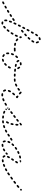

<svg xmlns="http://www.w3.org/2000/svg" viewBox="1076 -1668 615 2808"><g transform="rotate(90 1384.0 -264.5)"><path d="M329 21Q334 20 337 16Q340 12 340 7Q339 4 338 2Q336 0 334 -1Q332 -3 330 -3Q328 -4 325 -4Q323 -3 322 -3Q315 -3 310 -5Q307 -5 305 -5Q302 -4 300 -3Q298 -2 297 0Q295 2 294 5Q293 10 296 14Q299 18 304 20Q312 22 322 22Q326 22 329 21ZM43 -6Q45 -11 43 -15Q40 -20 35 -21Q30 -23 26 -21L7 -11Q3 -9 1 -4Q0 1 2 6Q4 10 9 12Q14 13 19 11L37 2Q42 -1 43 -6ZM398 -25Q399 -27 399 -29Q399 -32 398 -34Q397 -36 396 -38Q392 -42 387 -42Q382 -42 378 -39Q370 -31 363 -26Q359 -22 359 -17Q358 -12 361 -8Q363 -6 365 -5Q367 -4 370 -3Q372 -3 375 -4Q377 -5 379 -6Q387 -13 395 -21Q397 -22 398 -25ZM275 -18Q273 -19 271 -21Q269 -22 268 -25Q267 -27 267 -29Q266 -34 266 -40Q266 -46 267 -53Q268 -55 269 -58Q270 -60 272 -61Q274 -63 277 -63Q279 -64 282 -63Q287 -63 290 -59Q293 -54 292 -49Q291 -44 291 -40Q291 -35 292 -31Q292 -29 291 -27Q290 -25 289 -23Q289 -23 288 -22Q286 -21 283 -19Q283 -18 282 -18Q281 -18 280 -18Q278 -18 275 -18ZM106 -41Q107 -46 105 -50Q104 -52 102 -54Q100 -55 97 -56Q95 -57 92 -56Q90 -56 88 -55L70 -45Q65 -42 64 -37Q63 -32 65 -28Q66 -25 68 -24Q70 -22 73 -22Q75 -21 78 -21Q80 -22 82 -23L100 -33Q105 -36 106 -41ZM446 -79Q447 -82 447 -84Q446 -87 445 -89Q444 -91 442 -93Q438 -96 433 -95Q428 -95 425 -90Q418 -82 412 -75Q408 -71 409 -66Q409 -60 413 -57Q415 -55 417 -55Q420 -54 422 -54Q425 -54 427 -56Q429 -57 431 -59Q438 -67 444 -75Q446 -77 446 -79ZM167 -78Q169 -83 166 -87Q165 -90 163 -91Q161 -92 158 -93Q156 -94 153 -93Q151 -93 149 -92L131 -81Q127 -78 126 -73Q124 -68 127 -63Q130 -59 135 -58Q140 -57 144 -59L162 -70Q166 -73 167 -78ZM282 -95Q284 -90 289 -88Q291 -87 294 -87Q296 -87 299 -89Q301 -90 303 -91Q304 -93 305 -96Q308 -105 312 -115Q314 -119 312 -124Q310 -129 305 -131Q303 -132 301 -132Q298 -132 296 -131Q294 -130 292 -128Q290 -126 289 -124Q285 -113 282 -104Q280 -99 282 -95ZM228 -117Q229 -122 226 -126Q225 -128 223 -130Q221 -131 218 -132Q216 -132 213 -132Q211 -131 209 -130L191 -119Q187 -116 186 -111Q185 -106 188 -101Q191 -97 196 -96Q201 -95 205 -98L222 -109Q227 -112 228 -117ZM487 -144Q486 -149 482 -152Q480 -153 477 -154Q475 -154 472 -154Q470 -153 468 -152Q466 -150 464 -148Q459 -139 454 -131Q452 -129 452 -126Q451 -124 452 -121Q452 -119 454 -117Q455 -115 457 -113Q461 -111 467 -112Q472 -113 474 -117Q480 -126 486 -135Q489 -139 487 -144ZM282 -149 265 -137Q261 -135 255 -135Q250 -136 247 -141Q244 -145 245 -150Q246 -155 251 -158L268 -170Q272 -173 277 -172Q282 -171 285 -167Q285 -166 285 -166Q286 -166 286 -166Q286 -161 287 -157Q286 -154 285 -153Q284 -151 282 -149ZM309 -162Q311 -157 315 -155Q318 -154 320 -153Q323 -153 325 -154Q327 -155 329 -157Q331 -158 332 -161L341 -180Q343 -184 341 -189Q339 -194 335 -196Q332 -197 330 -197Q327 -197 325 -197Q323 -196 321 -194Q319 -192 318 -190L309 -171Q307 -166 309 -162ZM696 -159Q698 -160 700 -162Q702 -164 703 -166Q703 -168 703 -171Q704 -176 700 -180Q696 -183 691 -183L690 -184Q687 -184 685 -183Q683 -182 681 -180Q679 -178 678 -176Q677 -174 677 -171Q677 -166 681 -162Q684 -159 690 -159H691Q693 -158 696 -159ZM646 -165Q651 -168 651 -173Q652 -175 651 -178Q651 -180 649 -182Q648 -184 646 -186Q644 -187 641 -187Q631 -189 622 -191Q617 -193 612 -190Q608 -187 607 -182Q606 -180 606 -178Q607 -175 608 -173Q609 -171 611 -169Q613 -168 616 -167Q626 -165 637 -163Q642 -162 646 -165ZM520 -205Q520 -207 519 -210Q518 -212 517 -214Q515 -216 513 -216Q510 -217 508 -217Q505 -217 503 -216Q501 -216 499 -214Q497 -212 496 -210Q493 -201 488 -191Q487 -189 487 -187Q487 -184 488 -182Q488 -179 490 -178Q492 -176 494 -175Q499 -172 504 -174Q508 -176 511 -181Q515 -191 519 -200Q520 -202 520 -205ZM570 -186Q572 -186 575 -186Q577 -187 579 -188Q581 -190 583 -192Q585 -196 584 -201Q583 -206 579 -209Q570 -214 564 -220Q562 -222 559 -223Q557 -223 554 -223Q552 -223 550 -222Q548 -221 546 -219Q542 -215 543 -210Q543 -205 547 -201Q555 -194 565 -188Q568 -187 570 -186ZM339 -227Q341 -222 346 -219Q350 -217 355 -219Q360 -220 363 -225L372 -244Q374 -248 372 -253Q371 -258 366 -260Q362 -263 357 -261Q352 -259 349 -255L340 -236Q338 -231 339 -227ZM522 -241Q521 -241 521 -241Q518 -241 516 -243Q514 -244 513 -246Q511 -248 511 -251Q511 -253 511 -256Q512 -260 513 -265Q513 -270 518 -273Q522 -276 527 -275Q531 -275 534 -272Q537 -269 537 -265Q538 -260 539 -256Q540 -254 540 -251Q540 -249 538 -247Q537 -244 535 -243Q533 -241 531 -240Q529 -240 527 -240Q525 -240 523 -241Q522 -241 522 -241ZM458 -288Q458 -294 455 -298Q452 -302 446 -302Q441 -303 437 -299L421 -286Q419 -284 418 -282Q417 -280 417 -277Q417 -275 417 -273Q418 -270 420 -268Q421 -266 424 -265Q426 -264 428 -264Q431 -264 433 -264Q435 -265 437 -267L453 -280Q457 -283 458 -288ZM372 -291Q373 -286 378 -283Q383 -281 387 -282Q392 -284 395 -288L404 -307Q407 -311 405 -316Q404 -321 399 -324Q395 -326 390 -325Q385 -323 382 -318L373 -300Q370 -296 372 -291ZM510 -332Q511 -334 511 -337Q511 -339 510 -342Q510 -344 508 -346Q504 -349 499 -350Q494 -350 490 -346Q483 -339 475 -332Q471 -329 471 -324Q471 -318 474 -315Q478 -311 483 -311Q488 -310 492 -314Q500 -321 507 -328Q509 -330 510 -332ZM405 -354Q407 -349 411 -346Q416 -344 421 -345Q426 -347 428 -352L438 -370Q441 -374 439 -379Q438 -384 433 -387Q429 -389 424 -388Q419 -386 416 -382L406 -363Q404 -359 405 -354ZM561 -384Q561 -386 561 -389Q561 -391 560 -393Q559 -396 557 -397Q553 -401 548 -401Q543 -400 540 -396Q533 -389 526 -381Q524 -380 523 -377Q522 -375 522 -372Q522 -370 523 -368Q524 -365 526 -364Q530 -360 535 -360Q540 -360 544 -364Q551 -372 558 -380Q560 -382 561 -384ZM440 -417Q441 -412 446 -409Q450 -407 455 -408Q460 -410 463 -414L473 -432Q475 -437 474 -442Q472 -447 468 -449Q463 -452 458 -450Q453 -449 451 -444L441 -426Q438 -422 440 -417ZM604 -444Q604 -446 603 -449Q603 -451 601 -453Q600 -455 598 -456Q593 -459 588 -457Q583 -456 581 -451Q576 -444 570 -435Q567 -431 568 -425Q569 -420 573 -417Q575 -416 578 -415Q580 -415 583 -415Q585 -416 587 -417Q589 -419 591 -421Q597 -430 602 -439Q604 -441 604 -444ZM474 -480Q475 -475 480 -472Q484 -469 489 -471Q494 -472 497 -476Q502 -484 508 -492Q510 -494 510 -496Q511 -499 511 -501Q510 -503 509 -506Q508 -508 506 -509Q502 -513 497 -512Q492 -511 489 -507Q481 -499 476 -489Q473 -485 474 -480ZM600 -525Q595 -527 590 -524Q585 -522 584 -517Q582 -512 585 -507Q589 -500 591 -491Q591 -488 593 -486Q594 -484 596 -483Q598 -482 601 -481Q603 -481 606 -481Q611 -482 613 -487Q616 -491 615 -496Q612 -508 607 -519Q605 -523 600 -525ZM524 -537Q523 -532 525 -527Q528 -522 532 -521Q537 -519 542 -522Q550 -526 557 -527Q562 -527 565 -531Q569 -535 568 -540Q568 -545 564 -549Q560 -552 555 -552Q543 -551 530 -544Q526 -542 524 -537Z M883 2Q885 -3 884 -7Q883 -10 881 -12Q879 -13 877 -14Q875 -15 872 -15Q870 -15 867 -14Q858 -11 850 -9Q845 -8 842 -4Q839 0 840 5Q840 8 841 10Q843 12 845 13Q847 15 849 15Q852 16 854 15Q865 13 877 9Q881 7 883 2ZM806 9Q811 8 813 3Q814 1 815 -2Q815 -4 814 -7Q813 -9 811 -11Q810 -13 807 -14Q800 -17 793 -23Q789 -27 784 -26Q779 -26 776 -22Q772 -19 772 -13Q773 -8 776 -5Q786 4 797 9Q802 11 806 9ZM942 -39Q943 -41 943 -44Q943 -46 942 -49Q941 -51 939 -53Q937 -54 935 -55Q933 -56 930 -56Q928 -56 925 -55Q923 -54 921 -52Q914 -45 907 -39Q905 -37 904 -35Q903 -33 903 -30Q902 -28 903 -26Q904 -23 906 -21Q909 -17 914 -17Q919 -16 923 -20Q932 -27 939 -35Q941 -37 942 -39ZM749 -56Q750 -54 751 -52Q752 -50 754 -48Q756 -47 759 -46Q761 -45 764 -46Q769 -47 772 -51Q775 -55 774 -60Q773 -66 773 -71Q773 -75 773 -79Q774 -84 770 -88Q767 -91 761 -92Q756 -92 752 -88Q749 -85 748 -80Q748 -75 748 -71Q748 -64 749 -56ZM983 -107Q981 -112 976 -114Q974 -115 971 -115Q969 -115 967 -114Q964 -114 962 -112Q961 -110 960 -108Q955 -99 950 -91Q949 -88 949 -86Q948 -83 949 -81Q950 -79 951 -77Q953 -75 955 -73Q959 -71 964 -72Q969 -73 972 -78Q977 -87 982 -97Q984 -102 983 -107ZM757 -128Q758 -126 759 -123Q760 -121 762 -119Q764 -118 766 -117Q771 -116 775 -118Q780 -120 782 -125Q785 -134 789 -143Q791 -148 789 -153Q787 -158 782 -160Q778 -162 773 -160Q768 -158 766 -154Q761 -143 758 -133Q757 -130 757 -128ZM732 -165Q735 -169 735 -174Q734 -176 733 -178Q732 -181 730 -182Q728 -184 726 -184Q723 -185 721 -185Q707 -184 691 -184Q688 -183 686 -183Q684 -182 682 -180Q680 -178 679 -176Q678 -173 679 -171Q679 -166 682 -162Q686 -158 691 -159Q708 -159 723 -160Q729 -161 732 -165ZM1147 -159Q1149 -160 1151 -162Q1153 -164 1154 -166Q1154 -168 1155 -171Q1155 -176 1151 -180Q1147 -183 1142 -184H1141Q1138 -184 1136 -183Q1134 -182 1132 -180Q1130 -178 1129 -176Q1128 -174 1128 -171Q1128 -166 1132 -162Q1136 -159 1141 -159H1142Q1144 -158 1147 -159ZM1098 -163Q1102 -166 1102 -171Q1103 -177 1099 -180Q1095 -184 1090 -184L1069 -185Q1067 -185 1065 -184Q1062 -183 1060 -182Q1059 -180 1058 -178Q1057 -175 1056 -173Q1056 -168 1060 -164Q1063 -160 1068 -160L1089 -159Q1095 -159 1098 -163ZM1022 -164Q1024 -165 1026 -166Q1028 -168 1029 -170Q1030 -172 1031 -175Q1031 -180 1028 -184Q1024 -188 1019 -188Q1009 -189 999 -190Q996 -190 994 -190Q991 -189 989 -187Q988 -186 986 -184Q985 -182 985 -179Q984 -174 988 -170Q991 -166 996 -165Q1006 -164 1017 -163Q1020 -163 1022 -164ZM954 -175Q958 -178 959 -183Q960 -185 959 -188Q959 -190 957 -192Q956 -194 954 -195Q952 -197 949 -197Q939 -199 930 -202Q925 -203 920 -200Q916 -198 914 -193Q913 -188 916 -183Q918 -179 923 -178Q933 -175 945 -173Q950 -172 954 -175ZM791 -190Q792 -185 796 -182Q800 -179 805 -179Q810 -180 814 -184Q820 -192 827 -199Q830 -203 830 -208Q830 -213 826 -217Q823 -220 817 -220Q812 -220 809 -216Q801 -208 794 -200Q791 -196 791 -190ZM881 -197Q886 -198 890 -202Q893 -206 893 -211Q892 -216 888 -219Q882 -224 882 -228Q881 -234 877 -237Q873 -240 868 -240Q863 -239 860 -235Q857 -231 857 -226Q859 -211 872 -200Q876 -197 881 -197ZM971 -211Q969 -213 968 -215Q964 -224 958 -230Q955 -234 955 -239Q956 -244 960 -248Q962 -249 964 -250Q966 -251 969 -251Q971 -251 973 -249Q976 -248 977 -246Q985 -238 991 -226Q992 -223 992 -218Q991 -214 987 -211Q984 -210 980 -208Q979 -208 978 -208Q977 -209 975 -209Q973 -210 971 -211ZM892 -266Q896 -270 901 -271Q909 -273 920 -273Q922 -273 924 -272Q926 -272 929 -271Q931 -270 933 -268Q934 -267 935 -264Q936 -262 936 -259Q936 -254 932 -251Q928 -247 923 -247Q921 -248 920 -248Q911 -248 904 -246Q903 -246 901 -246Q900 -247 898 -247Q895 -251 891 -254Q891 -255 891 -255Q890 -255 890 -256Q890 -256 890 -257Q889 -262 892 -266Z M1379 23Q1382 22 1384 21Q1386 20 1388 18Q1389 16 1390 14Q1391 12 1391 9Q1390 4 1386 1Q1382 -3 1377 -2Q1373 -2 1369 -2Q1363 -2 1357 -3Q1355 -3 1353 -2Q1350 -2 1348 0Q1346 1 1345 3Q1344 6 1343 8Q1343 13 1346 17Q1349 21 1354 22Q1362 23 1369 23Q1374 23 1379 23ZM1459 -2Q1460 -4 1461 -6Q1462 -8 1462 -11Q1462 -13 1461 -16Q1459 -20 1454 -22Q1449 -24 1444 -22Q1434 -17 1424 -14Q1420 -12 1417 -7Q1415 -3 1417 2Q1418 5 1420 6Q1421 8 1424 9Q1426 10 1428 10Q1431 11 1433 10Q1444 6 1455 1Q1457 0 1459 -2ZM1304 -2Q1306 -1 1309 -1Q1311 -1 1314 -1Q1316 -2 1318 -4Q1322 -7 1323 -12Q1323 -17 1320 -21Q1314 -28 1313 -36Q1312 -38 1311 -40Q1309 -42 1307 -44Q1305 -45 1302 -45Q1300 -46 1298 -45Q1293 -44 1290 -40Q1287 -35 1288 -30Q1291 -17 1300 -5Q1302 -3 1304 -2ZM1525 -39Q1527 -41 1527 -43Q1528 -45 1527 -48Q1527 -50 1526 -52Q1523 -57 1518 -58Q1513 -59 1509 -57Q1499 -51 1490 -45Q1485 -43 1484 -38Q1483 -33 1485 -28Q1486 -26 1488 -25Q1490 -23 1493 -22Q1495 -22 1498 -22Q1500 -22 1502 -24Q1512 -29 1522 -35Q1524 -37 1525 -39ZM1573 -70Q1574 -72 1574 -75Q1575 -77 1574 -80Q1574 -82 1572 -84Q1569 -88 1564 -89Q1559 -90 1555 -87L1552 -85Q1550 -84 1548 -81Q1547 -79 1546 -77Q1546 -74 1547 -72Q1547 -70 1549 -68Q1552 -63 1557 -62Q1562 -62 1566 -65L1569 -67Q1571 -68 1573 -70ZM1297 -79Q1299 -74 1303 -72Q1306 -72 1308 -72Q1311 -72 1313 -73Q1315 -73 1317 -75Q1319 -77 1320 -79Q1323 -88 1329 -98Q1331 -103 1330 -108Q1328 -113 1324 -115Q1319 -118 1314 -116Q1309 -115 1307 -110Q1301 -99 1297 -89Q1295 -84 1297 -79ZM1335 -146Q1336 -141 1340 -137Q1344 -134 1349 -135Q1354 -135 1357 -139Q1364 -147 1371 -156Q1375 -159 1375 -165Q1374 -170 1371 -173Q1367 -177 1362 -177Q1356 -176 1353 -172Q1345 -164 1338 -155Q1335 -151 1335 -146ZM1174 -166Q1177 -170 1177 -175Q1176 -177 1175 -179Q1174 -182 1172 -183Q1170 -184 1167 -185Q1165 -186 1162 -185Q1152 -184 1142 -184Q1137 -184 1133 -180Q1130 -176 1130 -171Q1130 -166 1133 -162Q1137 -159 1142 -159Q1154 -159 1166 -161Q1171 -161 1174 -166ZM1247 -193Q1248 -198 1246 -202Q1244 -207 1239 -209Q1234 -210 1229 -208Q1219 -203 1210 -199Q1205 -197 1203 -192Q1201 -188 1203 -183Q1204 -180 1205 -179Q1207 -177 1210 -176Q1212 -175 1214 -175Q1217 -175 1219 -176Q1230 -180 1240 -186Q1245 -188 1247 -193ZM1387 -197Q1388 -195 1390 -193Q1393 -189 1398 -189Q1404 -189 1407 -192L1413 -197Q1413 -198 1414 -198Q1415 -199 1415 -200Q1417 -205 1416 -210Q1414 -215 1410 -217Q1405 -219 1398 -224Q1393 -227 1388 -226Q1383 -225 1380 -221Q1377 -216 1379 -211Q1380 -206 1384 -203Q1385 -202 1386 -202Q1386 -199 1387 -197ZM1300 -248Q1299 -249 1299 -250Q1296 -250 1294 -250Q1291 -249 1289 -247Q1281 -240 1272 -234Q1268 -231 1267 -226Q1266 -221 1269 -216Q1271 -214 1273 -213Q1275 -212 1277 -211Q1280 -211 1282 -212Q1285 -212 1287 -214Q1296 -221 1305 -228Q1306 -229 1307 -231Q1308 -232 1309 -234Q1308 -235 1307 -236Q1302 -241 1300 -248ZM1350 -232Q1355 -233 1358 -237Q1360 -239 1361 -241Q1361 -243 1361 -246Q1361 -248 1360 -251Q1359 -253 1357 -254Q1348 -262 1342 -269Q1338 -273 1333 -273Q1328 -273 1324 -269Q1320 -266 1320 -261Q1320 -256 1323 -252Q1330 -244 1341 -235Q1345 -232 1350 -232Z M1783 5Q1786 1 1785 -4Q1785 -6 1784 -8Q1782 -11 1780 -12Q1778 -14 1776 -14Q1774 -15 1771 -14Q1761 -13 1752 -12Q1749 -12 1747 -11Q1745 -10 1743 -8Q1741 -6 1741 -4Q1740 -1 1740 1Q1740 6 1744 10Q1748 13 1753 13Q1764 12 1775 10Q1780 10 1783 5ZM1710 9Q1714 6 1714 1Q1715 -2 1714 -4Q1713 -6 1711 -8Q1710 -10 1708 -11Q1705 -12 1703 -13Q1693 -13 1683 -15Q1678 -15 1674 -12Q1670 -9 1669 -4Q1668 1 1671 5Q1675 9 1680 10Q1690 11 1701 12Q1706 13 1710 9ZM1853 -15Q1855 -19 1854 -24Q1853 -27 1851 -28Q1849 -30 1847 -31Q1845 -32 1842 -32Q1840 -33 1838 -32Q1828 -28 1819 -25Q1816 -25 1814 -23Q1812 -21 1811 -19Q1810 -17 1810 -15Q1810 -12 1810 -10Q1812 -5 1816 -2Q1821 0 1826 -1Q1836 -5 1846 -8Q1851 -10 1853 -15ZM1638 -2Q1642 -5 1644 -10Q1645 -12 1645 -14Q1644 -17 1643 -19Q1642 -21 1640 -23Q1638 -25 1636 -25Q1626 -29 1618 -33Q1614 -35 1609 -33Q1604 -31 1602 -27Q1599 -22 1601 -17Q1603 -12 1607 -10Q1617 -6 1628 -2Q1633 0 1638 -2ZM1916 -42Q1918 -44 1919 -46Q1919 -49 1919 -51Q1919 -54 1918 -56Q1915 -60 1910 -62Q1905 -63 1901 -61Q1892 -56 1883 -51Q1881 -50 1879 -48Q1877 -46 1876 -44Q1876 -42 1876 -39Q1876 -37 1877 -35Q1879 -30 1884 -28Q1889 -27 1894 -29Q1903 -34 1913 -39Q1915 -40 1916 -42ZM1569 -41Q1569 -43 1569 -46Q1569 -48 1570 -50Q1572 -53 1573 -54Q1577 -57 1583 -57Q1588 -56 1591 -53Q1592 -51 1593 -50Q1591 -49 1589 -47Q1584 -43 1581 -37Q1580 -33 1579 -29Q1575 -33 1572 -37Q1570 -38 1569 -41ZM1754 -59Q1754 -56 1754 -54Q1755 -51 1756 -49Q1758 -47 1760 -46Q1764 -43 1769 -45Q1775 -46 1777 -50Q1783 -59 1788 -70Q1790 -74 1788 -79Q1786 -84 1782 -86Q1777 -88 1772 -87Q1767 -85 1765 -80Q1761 -71 1756 -63Q1755 -61 1754 -59ZM1961 -70Q1962 -72 1962 -75Q1963 -77 1962 -80Q1962 -82 1960 -84Q1957 -88 1952 -89Q1947 -90 1943 -87H1942Q1940 -85 1939 -83Q1938 -81 1937 -79Q1937 -76 1937 -74Q1938 -71 1939 -69Q1942 -65 1947 -64Q1953 -63 1957 -66V-67Q1959 -68 1961 -70ZM1550 -74Q1549 -77 1550 -79Q1550 -82 1551 -84Q1553 -86 1555 -87Q1562 -92 1571 -99Q1576 -102 1581 -101Q1586 -101 1589 -96Q1592 -92 1591 -87Q1590 -82 1587 -79Q1586 -79 1585 -79Q1577 -80 1571 -78Q1564 -76 1559 -71Q1557 -69 1555 -67Q1554 -68 1553 -68Q1552 -69 1552 -70Q1550 -72 1550 -74ZM1648 -130Q1649 -135 1646 -139Q1644 -141 1642 -142Q1640 -144 1638 -144Q1635 -144 1633 -144Q1630 -143 1628 -142L1612 -129Q1610 -128 1609 -126Q1607 -123 1607 -121Q1607 -118 1607 -116Q1608 -114 1609 -112Q1611 -110 1613 -108Q1615 -107 1618 -107Q1620 -106 1623 -107Q1625 -108 1627 -109L1643 -122Q1648 -125 1648 -130ZM1782 -116Q1785 -112 1790 -111Q1792 -110 1795 -110Q1797 -111 1799 -112Q1802 -113 1803 -115Q1804 -117 1805 -120Q1808 -130 1810 -140Q1811 -145 1808 -150Q1805 -154 1800 -155Q1795 -156 1790 -153Q1786 -150 1785 -145Q1783 -135 1781 -126Q1780 -121 1782 -116ZM1686 -154 1700 -165Q1704 -168 1705 -174Q1706 -179 1702 -183Q1699 -187 1694 -188Q1689 -188 1685 -185L1670 -174L1668 -172Q1666 -171 1665 -169Q1664 -167 1664 -164Q1663 -162 1664 -159Q1665 -157 1666 -155Q1669 -151 1674 -150Q1680 -149 1684 -153ZM1795 -185Q1798 -181 1803 -181Q1808 -180 1812 -184Q1816 -187 1817 -192Q1817 -203 1818 -213Q1818 -218 1814 -222Q1811 -226 1805 -226Q1800 -226 1797 -223Q1793 -219 1793 -214Q1792 -204 1792 -194Q1791 -189 1795 -185ZM1761 -218Q1762 -223 1758 -227Q1755 -231 1750 -231Q1745 -232 1741 -229L1725 -216Q1721 -213 1720 -208Q1719 -203 1723 -199Q1726 -194 1731 -194Q1736 -193 1740 -196L1756 -209Q1760 -212 1761 -218ZM1776 -252Q1776 -257 1780 -261Q1787 -266 1790 -269Q1792 -271 1793 -272Q1793 -272 1793 -272Q1796 -276 1800 -277Q1805 -278 1809 -275Q1812 -274 1813 -271Q1815 -269 1815 -266Q1816 -262 1815 -259Q1813 -256 1811 -254Q1810 -254 1810 -254Q1809 -253 1807 -251Q1806 -250 1805 -249Q1799 -249 1793 -246Q1787 -244 1782 -240Q1781 -240 1780 -241Q1779 -242 1778 -243Q1775 -247 1776 -252Z M2127 12Q2130 8 2129 3Q2129 1 2127 -1Q2126 -4 2124 -5Q2122 -6 2119 -7Q2117 -7 2115 -7Q2105 -5 2097 -5Q2091 -5 2088 -1Q2084 2 2084 8Q2084 10 2085 12Q2086 15 2088 16Q2090 18 2092 19Q2095 20 2097 20Q2108 20 2119 18Q2124 17 2127 12ZM2349 12Q2351 11 2353 9Q2354 7 2355 4Q2355 2 2355 -1Q2354 -6 2349 -9Q2345 -12 2340 -11Q2330 -9 2322 -8Q2319 -8 2317 -7Q2315 -6 2313 -4Q2311 -2 2311 0Q2310 3 2310 5Q2310 10 2314 14Q2318 17 2323 17Q2333 16 2345 14Q2347 13 2349 12ZM2267 4Q2271 7 2276 6Q2281 6 2284 1Q2286 0 2287 -3Q2287 -5 2287 -8Q2287 -10 2285 -12Q2284 -15 2282 -16Q2277 -20 2276 -26Q2275 -28 2273 -30Q2272 -32 2270 -33Q2268 -35 2265 -35Q2263 -35 2260 -35Q2255 -33 2253 -29Q2250 -24 2251 -19Q2253 -12 2257 -6Q2261 -1 2267 4ZM2045 1Q2047 2 2049 3Q2051 4 2054 3Q2056 3 2059 2Q2063 -1 2064 -6Q2065 -11 2063 -16Q2059 -21 2059 -29Q2058 -34 2054 -38Q2051 -41 2045 -41Q2043 -40 2041 -39Q2038 -38 2037 -36Q2035 -34 2034 -32Q2034 -30 2034 -27Q2035 -13 2041 -3Q2043 0 2045 1ZM2194 -17Q2195 -22 2192 -27Q2190 -31 2185 -33Q2180 -34 2175 -31Q2167 -26 2158 -22Q2154 -20 2152 -15Q2151 -10 2153 -5Q2154 -3 2156 -2Q2158 0 2160 1Q2162 2 2165 2Q2167 1 2170 0Q2179 -4 2188 -10Q2192 -12 2194 -17ZM2421 -14Q2423 -19 2421 -24Q2420 -26 2418 -28Q2416 -30 2414 -31Q2412 -32 2409 -32Q2407 -32 2404 -31Q2395 -27 2386 -24Q2384 -23 2382 -21Q2380 -20 2379 -17Q2378 -15 2378 -13Q2378 -10 2379 -8Q2380 -3 2385 -1Q2390 2 2395 0Q2404 -4 2414 -8Q2419 -10 2421 -14ZM2484 -47Q2486 -52 2483 -56Q2481 -61 2476 -62Q2471 -63 2466 -61Q2457 -56 2449 -52Q2447 -50 2445 -49Q2443 -47 2443 -44Q2442 -42 2442 -39Q2442 -37 2443 -35Q2446 -30 2451 -29Q2456 -27 2460 -29Q2469 -34 2478 -39Q2483 -42 2484 -47ZM2221 -37Q2216 -37 2213 -41Q2211 -43 2211 -46Q2210 -48 2210 -51Q2210 -53 2212 -55Q2213 -58 2215 -59Q2222 -65 2230 -72Q2231 -73 2234 -74Q2236 -75 2238 -75Q2238 -74 2238 -73Q2238 -65 2240 -59Q2242 -55 2244 -52Q2243 -51 2242 -51Q2239 -48 2236 -44Q2233 -42 2230 -40Q2226 -36 2221 -37ZM2261 -66Q2263 -62 2268 -59Q2270 -58 2273 -58Q2275 -58 2277 -59Q2280 -60 2282 -62Q2283 -63 2284 -66Q2288 -74 2293 -83Q2294 -85 2294 -87Q2295 -90 2294 -92Q2293 -95 2292 -97Q2290 -99 2288 -100Q2283 -102 2279 -101Q2274 -99 2271 -95Q2266 -85 2262 -76Q2259 -71 2261 -66ZM2527 -75Q2528 -80 2525 -84Q2524 -86 2522 -88Q2520 -89 2517 -89Q2515 -90 2512 -89Q2510 -89 2508 -87H2507Q2503 -84 2502 -79Q2501 -74 2504 -69Q2506 -67 2508 -66Q2510 -65 2512 -64Q2515 -64 2517 -65Q2520 -65 2522 -66V-67Q2526 -70 2527 -75ZM1963 -71 1974 -78Q1978 -81 1979 -86Q1980 -91 1977 -95Q1974 -100 1969 -101Q1964 -102 1959 -99L1948 -91L1943 -87Q1941 -86 1939 -84Q1938 -82 1938 -79Q1937 -77 1938 -74Q1938 -72 1940 -70Q1941 -68 1943 -66Q1945 -65 1948 -65Q1950 -64 1953 -65Q1955 -65 1957 -67ZM2043 -72Q2045 -67 2050 -66Q2054 -64 2059 -66Q2064 -68 2066 -73Q2069 -82 2073 -90Q2075 -95 2074 -100Q2072 -105 2067 -107Q2063 -109 2058 -108Q2053 -106 2051 -101Q2046 -92 2042 -82Q2040 -77 2043 -72ZM2037 -124Q2039 -129 2036 -133Q2033 -138 2028 -139Q2023 -140 2019 -137L2002 -127Q1997 -124 1996 -119Q1995 -114 1998 -109Q1999 -107 2001 -106Q2003 -104 2006 -104Q2008 -103 2010 -104Q2013 -104 2015 -105L2032 -116Q2036 -119 2037 -124ZM2296 -134Q2295 -131 2296 -129Q2296 -127 2298 -125Q2299 -122 2301 -121Q2305 -118 2311 -119Q2316 -120 2318 -125L2330 -141Q2331 -144 2331 -146Q2332 -148 2331 -151Q2331 -153 2329 -155Q2328 -157 2326 -159Q2322 -162 2317 -161Q2311 -159 2309 -155L2298 -138Q2296 -136 2296 -134ZM2078 -136Q2078 -131 2082 -128Q2086 -124 2091 -125Q2096 -125 2099 -129Q2106 -136 2113 -143Q2116 -146 2116 -152Q2116 -157 2113 -160Q2109 -164 2104 -164Q2099 -164 2095 -160Q2087 -153 2081 -145Q2077 -141 2078 -136ZM2130 -186Q2129 -181 2132 -177Q2135 -172 2140 -172Q2145 -171 2149 -174Q2157 -180 2165 -185Q2170 -188 2171 -193Q2172 -198 2169 -202Q2166 -207 2161 -208Q2156 -209 2152 -206Q2143 -200 2135 -194Q2130 -191 2130 -186ZM2335 -192Q2334 -190 2335 -187Q2335 -185 2336 -183Q2338 -181 2340 -180Q2344 -177 2349 -178Q2354 -179 2357 -183Q2363 -192 2368 -200Q2371 -205 2370 -210Q2369 -215 2364 -218Q2360 -220 2355 -219Q2350 -218 2347 -214Q2342 -206 2336 -197Q2335 -195 2335 -192ZM2192 -229Q2191 -227 2190 -224Q2189 -222 2189 -220Q2190 -217 2191 -215Q2193 -210 2198 -209Q2203 -207 2207 -209Q2216 -214 2225 -218Q2227 -219 2229 -221Q2231 -222 2232 -225Q2232 -227 2232 -230Q2232 -232 2231 -234Q2229 -239 2224 -241Q2219 -243 2215 -241Q2205 -236 2196 -232Q2194 -231 2192 -229ZM2259 -257Q2257 -255 2256 -253Q2254 -251 2254 -248Q2254 -246 2255 -243Q2256 -238 2261 -236Q2265 -234 2270 -235Q2280 -238 2289 -240Q2291 -241 2293 -242Q2295 -243 2297 -245Q2298 -248 2298 -250Q2299 -252 2298 -255Q2297 -260 2293 -263Q2288 -265 2283 -264Q2274 -262 2263 -259Q2261 -258 2259 -257ZM2329 -244Q2327 -245 2326 -247Q2324 -249 2324 -252Q2323 -254 2323 -257Q2324 -262 2328 -265Q2333 -268 2338 -267Q2349 -265 2359 -262Q2360 -261 2361 -261Q2362 -261 2362 -260Q2361 -260 2360 -260Q2353 -258 2347 -253Q2342 -249 2339 -243Q2338 -242 2338 -242Q2336 -242 2334 -242Q2331 -243 2329 -244Z M2546 -87Q2547 -92 2544 -96Q2542 -98 2540 -100Q2538 -101 2536 -101Q2533 -102 2531 -101Q2529 -101 2526 -99L2508 -86Q2506 -84 2504 -82Q2503 -80 2503 -78Q2502 -75 2503 -73Q2503 -70 2505 -68Q2506 -66 2508 -65Q2510 -64 2513 -63Q2515 -63 2518 -63Q2520 -64 2522 -65L2541 -79Q2545 -82 2546 -87ZM2608 -131Q2609 -136 2606 -141Q2604 -143 2602 -144Q2600 -145 2597 -146Q2595 -146 2593 -145Q2590 -145 2588 -143L2570 -130Q2568 -128 2566 -126Q2565 -124 2565 -122Q2564 -119 2565 -117Q2565 -114 2567 -112Q2570 -108 2575 -107Q2580 -107 2584 -110L2603 -123Q2607 -126 2608 -131ZM2649 -157 2664 -169Q2668 -172 2669 -177Q2669 -182 2666 -186Q2665 -188 2663 -190Q2660 -191 2658 -191Q2656 -191 2653 -191Q2651 -190 2649 -189L2634 -177L2631 -175Q2626 -172 2626 -167Q2625 -161 2628 -157Q2631 -153 2636 -152Q2642 -152 2646 -155ZM2727 -221Q2728 -223 2728 -226Q2728 -228 2727 -230Q2727 -233 2725 -235Q2723 -237 2721 -238Q2719 -239 2716 -239Q2714 -239 2712 -238Q2709 -238 2707 -236Q2699 -229 2690 -221Q2686 -218 2685 -213Q2685 -208 2688 -204Q2692 -200 2697 -199Q2702 -199 2706 -202Q2715 -210 2724 -217Q2725 -219 2727 -221ZM2768 -259Q2769 -262 2768 -264Q2768 -267 2768 -269Q2767 -271 2765 -273Q2763 -275 2761 -276Q2758 -277 2756 -276Q2753 -276 2751 -276Q2749 -275 2747 -273L2746 -271Q2742 -268 2742 -262Q2742 -257 2746 -254Q2749 -250 2755 -250Q2760 -250 2763 -254L2765 -255Q2767 -257 2768 -259Z"/></g></svg>

Font: FRB American Cursive Guidelines Dashed
Style: Italic
Weight: 400
Italic angle: -25°
Version: Version 2.0;Modular Font Editor K font №1